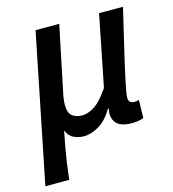

<svg xmlns="http://www.w3.org/2000/svg" viewBox="-116 -575 754 838"><g transform="rotate(-15 261.5 -156.5)"><path d="M-14 178 121 -491H228L168 -202Q164 -186 162 -169.5Q160 -153 160 -143Q160 -106 177.5 -92.5Q195 -79 222 -79Q248 -79 277.5 -97.5Q307 -116 344 -170L408 -491H516Q492 -389 472.5 -306.5Q453 -224 442 -171Q431 -118 431 -104Q431 -88 438.5 -82.5Q446 -77 456 -77Q468 -77 478 -80L476 1Q466 5 453 7.5Q440 10 422 10Q340 10 338 -55Q338 -60 339 -64Q340 -68 341 -78H337Q309 -30 273.5 -9.5Q238 11 206 11Q182 11 160.5 1Q139 -9 128 -36Q119 8 113 42.5Q107 77 102.5 109Q98 141 94 178Z"/></g></svg>

Font: Source Sans 3 Semibold
Style: Italic
Weight: 600
Italic angle: -11°
Designer: Paul D. Hunt
Foundry: Adobe
Version: Version 3.052;hotconv 1.1.0;makeotfexe 2.6.0